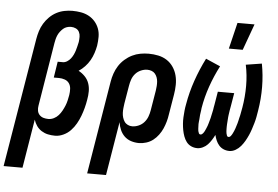

<svg xmlns="http://www.w3.org/2000/svg" viewBox="-94 -844 1655 1145"><g transform="rotate(5 733.5 -271.0)"><path d="M-33 215 95 -557Q99 -581 106.5 -605Q114 -629 127 -650.5Q140 -672 158.5 -690.5Q177 -709 199.5 -721Q222 -733 247 -738Q272 -743 295 -743Q322 -743 347 -738.5Q372 -734 393.5 -722.5Q415 -711 431 -692.5Q447 -674 455.5 -651Q464 -628 464 -602Q464 -576 460 -549Q456 -527 448.5 -504Q441 -481 429 -460Q417 -439 400 -421Q383 -403 363 -390Q384 -379 401 -361.5Q418 -344 426 -321.5Q434 -299 434 -273.5Q434 -248 429 -222Q425 -197 418.5 -172.5Q412 -148 403 -124Q394 -100 381 -77Q368 -54 349.5 -34.5Q331 -15 306 -3.5Q281 8 257 8Q234 8 213.5 3.5Q193 -1 175.5 -12Q158 -23 146 -40Q134 -57 128 -77L80 215ZM208 -88Q225 -88 241 -96Q257 -104 268.5 -117Q280 -130 288.5 -145.5Q297 -161 303.5 -177Q310 -193 313.5 -209Q317 -225 320 -241Q323 -260 322 -278.5Q321 -297 311.5 -311Q302 -325 285 -331Q268 -337 250 -337H219L234 -433H265Q278 -433 290.5 -441Q303 -449 311.5 -460Q320 -471 326 -483.5Q332 -496 336 -509Q340 -522 343 -535Q346 -548 349 -561Q351 -577 351 -592.5Q351 -608 344.5 -621Q338 -634 324.5 -640.5Q311 -647 295 -647Q283 -647 270.5 -643Q258 -639 248.5 -630.5Q239 -622 231 -611.5Q223 -601 218 -589.5Q213 -578 210 -566Q207 -554 205 -542L143 -163Q140 -147 142.5 -132Q145 -117 155 -106.5Q165 -96 179 -92Q193 -88 208 -88Z M467 215 559 -342Q563 -367 571.5 -391.5Q580 -416 594 -438Q608 -460 628.5 -478Q649 -496 672.5 -507.5Q696 -519 721 -523.5Q746 -528 771 -528Q800 -528 828.5 -522Q857 -516 880 -501Q903 -486 918.5 -463Q934 -440 941 -413Q948 -386 947.5 -356.5Q947 -327 942 -298L922 -178Q919 -156 913 -134.5Q907 -113 898 -92.5Q889 -72 875 -53Q861 -34 843 -20Q825 -6 802.5 1Q780 8 759 8Q734 8 711 0.5Q688 -7 671.5 -23Q655 -39 645.5 -61Q636 -83 633 -106L580 215ZM710 -88Q729 -88 748.5 -96.5Q768 -105 781.5 -120.5Q795 -136 802 -155Q809 -174 812 -193L832 -313Q834 -327 835 -340.5Q836 -354 835 -367Q834 -380 829.5 -392Q825 -404 817 -413.5Q809 -423 796.5 -427.5Q784 -432 771 -432Q752 -432 732.5 -423.5Q713 -415 699.5 -399.5Q686 -384 679.5 -365Q673 -346 670 -327L652 -220Q650 -206 648.5 -191.5Q647 -177 647.5 -163Q648 -149 652 -135.5Q656 -122 663.5 -111Q671 -100 683.5 -94Q696 -88 710 -88Z M1108 8Q1088 8 1071 0Q1054 -8 1043 -22.5Q1032 -37 1025.5 -55Q1019 -73 1015.5 -91.5Q1012 -110 1010.5 -129.5Q1009 -149 1010 -168.5Q1011 -188 1013 -208Q1015 -228 1019 -248Q1031 -319 1055.5 -390Q1080 -461 1114 -528L1201 -490Q1169 -428 1146.5 -363.5Q1124 -299 1113 -233Q1112 -226 1111.5 -219Q1111 -212 1109.5 -205Q1108 -198 1107.5 -191Q1107 -184 1106.5 -177Q1106 -170 1105.5 -163.5Q1105 -157 1104 -150Q1103 -143 1103 -136Q1103 -129 1103.5 -122Q1104 -115 1104 -108Q1104 -101 1105.5 -94.5Q1107 -88 1110 -81.5Q1113 -75 1120 -75Q1128 -75 1134.5 -83Q1141 -91 1144.5 -98.5Q1148 -106 1151.5 -114Q1155 -122 1158 -130Q1161 -138 1163 -146Q1165 -154 1167.5 -162Q1170 -170 1172 -178.5Q1174 -187 1175.5 -195Q1177 -203 1179 -211Q1181 -219 1182.5 -227.5Q1184 -236 1185 -244Q1186 -252 1188 -260L1201 -338H1299L1286 -260Q1285 -253 1283.5 -246Q1282 -239 1281 -232Q1280 -225 1279 -218Q1278 -211 1277 -204.5Q1276 -198 1275.5 -191Q1275 -184 1274.5 -177Q1274 -170 1273.5 -163Q1273 -156 1272.5 -149Q1272 -142 1272 -135.5Q1272 -129 1272 -122Q1272 -115 1272.5 -108.5Q1273 -102 1274 -95.5Q1275 -89 1278 -82Q1281 -75 1288 -75Q1296 -75 1302 -83Q1308 -91 1311.5 -98.5Q1315 -106 1318.5 -113.5Q1322 -121 1324.5 -129Q1327 -137 1329.5 -145Q1332 -153 1334.5 -161Q1337 -169 1338.5 -177Q1340 -185 1342 -193Q1344 -201 1346 -209Q1348 -217 1349 -225Q1350 -233 1352 -241Q1354 -249 1355 -257Q1366 -322 1366 -387Q1366 -452 1353 -513L1448 -528Q1461 -460 1461.5 -389Q1462 -318 1450 -246Q1447 -227 1443.5 -208Q1440 -189 1434.5 -170.5Q1429 -152 1423 -133.5Q1417 -115 1409 -97Q1401 -79 1391 -61.5Q1381 -44 1368 -28.5Q1355 -13 1337 -2.5Q1319 8 1300 8Q1281 8 1265 1Q1249 -6 1238 -18.5Q1227 -31 1220 -47Q1213 -63 1209 -80Q1201 -64 1191.5 -49Q1182 -34 1170 -21Q1158 -8 1141 0Q1124 8 1108 8ZM1244 -600 1282 -757H1384L1327 -600Z"/></g></svg>

Font: Iosevka Term Curly
Style: Bold Italic
Weight: 700
Italic angle: -9°
Designer: Belleve Invis
Foundry: Belleve Invis
Version: Version 32.3.0